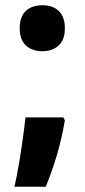

<svg xmlns="http://www.w3.org/2000/svg" viewBox="-20 -643 324 731"><path d="M142 -448Q102 -448 78.5 -470Q55 -492 55 -535Q55 -579 78 -601Q101 -623 142 -623Q181 -623 204 -601Q227 -579 227 -535Q227 -492 203.5 -470Q180 -448 142 -448ZM221 -196 227 -185Q215 -114 196 -50.5Q177 13 154 68H35Q44 29 52 -18.5Q60 -66 66.5 -112.5Q73 -159 77 -196Z"/></svg>

Font: Noto Sans Malayalam UI Condensed ExtraBold
Style: Regular
Weight: 800
Width: 3
Designer: Jelle Bosma - Monotype Design Team
Foundry: Monotype Imaging Inc.
Version: Version 2.104; ttfautohint (v1.8.4.7-5d5b)